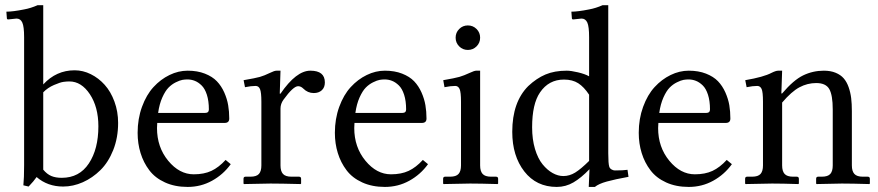

<svg xmlns="http://www.w3.org/2000/svg" viewBox="-20 -718 3430 750"><path d="M148.9 -55.2Q163.6 -37.6 180.4 -30.5Q197.3 -23.4 221.2 -23.4Q290 -23.4 327.1 -79.6Q364.3 -135.7 364.3 -224.6Q364.3 -299.8 331.1 -349.9Q297.9 -399.9 251 -399.9Q240.7 -399.9 228 -398.2Q215.3 -396.5 190.9 -386Q166.5 -375.5 148.9 -357.4ZM74.2 -572.8Q74.2 -614.3 67.1 -629.9Q60.1 -645.5 44.4 -645.5L12.2 -642.1Q6.8 -642.1 6.8 -647L4.9 -672.4Q30.3 -672.4 74.2 -681.2Q100.6 -686 127 -697.8H148.9V-388.2Q199.7 -443.4 271.5 -443.4Q304.2 -443.4 334.7 -428.2Q365.2 -413.1 388.9 -386.7Q412.6 -360.4 427 -321.3Q441.4 -282.2 441.4 -237.8Q441.4 -180.2 422.4 -132.1Q403.3 -84 372.3 -53.5Q341.3 -22.9 303.5 -6.1Q265.6 10.7 226.6 10.7Q166 10.7 123 -26.4Q112.3 -10.7 91.8 10.7L71.3 5.9Q74.2 -22.5 74.2 -72.8Z M597.7 -276.9H781.2Q795.9 -276.9 795.9 -290.5Q795.9 -323.7 788.1 -347.9Q780.3 -372.1 767.3 -384.5Q754.4 -397 740.7 -402.3Q727.1 -407.7 711.9 -407.7Q702.6 -407.7 692.6 -406Q682.6 -404.3 666.7 -396.5Q650.9 -388.7 638.2 -375.7Q625.5 -362.8 614 -337.2Q602.5 -311.5 597.7 -276.9ZM861.3 -93.3 881.3 -76.7Q852.1 -36.1 808.3 -12Q764.6 12.2 712.9 12.2Q663.1 12.2 624.5 -5.4Q585.9 -22.9 563.2 -53Q540.5 -83 529.1 -120.1Q517.6 -157.2 517.6 -199.2Q517.6 -253.9 534.7 -300.8Q551.8 -347.7 579.6 -377.9Q607.4 -408.2 642.1 -425Q676.8 -441.9 712.9 -441.9Q751 -441.9 780.3 -430.4Q809.6 -418.9 827.1 -400.6Q844.7 -382.3 856 -356.9Q867.2 -331.5 871.3 -306.9Q875.5 -282.2 875.5 -254.9Q875.5 -237.8 857.4 -237.8H594.2Q593.3 -227.1 593.3 -217.8Q593.3 -143.1 637 -90.1Q680.7 -37.1 736.8 -37.1Q776.9 -37.1 805.7 -50.5Q834.5 -64 861.3 -93.3Z M1001 -71.8V-320.8Q1001 -356.9 995.8 -369.6Q990.7 -382.3 978.5 -382.3Q960.9 -382.3 937 -377.4L931.6 -404.8Q977.5 -412.6 994.9 -417.5Q1012.2 -422.4 1035.2 -433.6Q1051.8 -441.9 1060.5 -441.9H1075.7L1072.8 -352.1H1075.7Q1137.2 -441.9 1192.4 -441.9Q1249 -441.9 1249 -396Q1249 -376.5 1237.1 -365.5Q1225.1 -354.5 1205.6 -354.5Q1182.1 -354.5 1164.6 -372.1Q1155.3 -381.3 1144.5 -381.3Q1125.5 -381.3 1087.4 -328.6Q1075.7 -312.5 1075.7 -293.9V-71.8Q1075.7 -49.3 1085.4 -38.6Q1095.2 -27.8 1118.7 -27.8H1147.9Q1156.2 -27.8 1156.2 -19.5V-1L1154.3 1Q1075.7 -1 1036.6 -1L933.1 1L931.2 -1V-19.5Q931.2 -27.8 939 -27.8H958Q981.9 -27.8 991.5 -38.6Q1001 -49.3 1001 -71.8Z M1368.2 -276.9H1551.8Q1566.4 -276.9 1566.4 -290.5Q1566.4 -323.7 1558.6 -347.9Q1550.8 -372.1 1537.8 -384.5Q1524.9 -397 1511.2 -402.3Q1497.6 -407.7 1482.4 -407.7Q1473.1 -407.7 1463.1 -406Q1453.1 -404.3 1437.3 -396.5Q1421.4 -388.7 1408.7 -375.7Q1396 -362.8 1384.5 -337.2Q1373 -311.5 1368.2 -276.9ZM1631.8 -93.3 1651.9 -76.7Q1622.6 -36.1 1578.9 -12Q1535.2 12.2 1483.4 12.2Q1433.6 12.2 1395 -5.4Q1356.4 -22.9 1333.7 -53Q1311 -83 1299.6 -120.1Q1288.1 -157.2 1288.1 -199.2Q1288.1 -253.9 1305.2 -300.8Q1322.3 -347.7 1350.1 -377.9Q1377.9 -408.2 1412.6 -425Q1447.3 -441.9 1483.4 -441.9Q1521.5 -441.9 1550.8 -430.4Q1580.1 -418.9 1597.7 -400.6Q1615.2 -382.3 1626.5 -356.9Q1637.7 -331.5 1641.8 -306.9Q1646 -282.2 1646 -254.9Q1646 -237.8 1627.9 -237.8H1364.7Q1363.8 -227.1 1363.8 -217.8Q1363.8 -143.1 1407.5 -90.1Q1451.2 -37.1 1507.3 -37.1Q1547.4 -37.1 1576.2 -50.5Q1605 -64 1631.8 -93.3Z M1773.7 -536.9Q1759.8 -550.8 1759.8 -570.8Q1759.8 -590.8 1773.7 -604.7Q1787.6 -618.7 1807.6 -618.7Q1827.6 -618.7 1841.6 -604.7Q1855.5 -590.8 1855.5 -570.8Q1855.5 -550.8 1841.6 -536.9Q1827.6 -522.9 1807.6 -522.9Q1787.6 -522.9 1773.7 -536.9ZM1855.5 -71.8Q1855.5 -49.3 1865.2 -38.6Q1875 -27.8 1898.4 -27.8H1917.5Q1925.8 -27.8 1925.8 -19.5V-1L1923.8 1Q1855.5 -1 1816.4 -1L1712.9 1L1710.9 -1V-19.5Q1710.9 -27.8 1718.8 -27.8H1737.8Q1761.7 -27.8 1771.2 -38.6Q1780.8 -49.3 1780.8 -71.8V-320.8Q1780.8 -357.9 1775.4 -370.1Q1770 -382.3 1758.3 -382.3Q1740.7 -382.3 1716.3 -377.4L1711.4 -404.8Q1756.8 -412.6 1774.7 -417.7Q1792.5 -422.9 1815.4 -433.6Q1833 -441.9 1840.3 -441.9H1855.5Z M2281.2 -89.4V-348.1Q2261.2 -378.4 2238.8 -392.8Q2216.3 -407.2 2183.1 -407.2Q2123.5 -407.2 2089.4 -356.9Q2058.6 -312 2058.6 -220.7Q2058.6 -173.8 2069.8 -136.2Q2081.1 -98.6 2099.4 -76.2Q2117.7 -53.7 2138.7 -42Q2159.7 -30.3 2180.7 -30.3Q2204.6 -30.3 2226.8 -43.9Q2249 -57.6 2281.2 -89.4ZM2356 -697.8V-119.6Q2356 -78.6 2359.9 -66.9Q2361.8 -60.5 2368.4 -56.4Q2375 -52.2 2381.8 -52.2Q2416 -52.2 2431.2 -54.7L2435.1 -27.3Q2381.8 -17.6 2350.1 -8.8Q2318.4 0 2303.7 12.2H2279.8L2282.7 -57.1Q2250.5 -23.4 2220.2 -5.6Q2189.9 12.2 2154.8 12.2Q2075.2 12.2 2028.1 -48.3Q1981 -108.9 1981 -203.1Q1981 -319.3 2043.5 -381.8Q2075.7 -412.1 2110.8 -427Q2146 -441.9 2193.8 -441.9Q2210.4 -441.9 2237.5 -435.5Q2264.6 -429.2 2281.2 -419.9V-572.8Q2281.2 -614.3 2274.2 -629.9Q2267.1 -645.5 2251.5 -645.5L2219.2 -642.1Q2213.9 -642.1 2213.9 -647L2211.9 -672.4Q2237.3 -672.4 2281.2 -681.2Q2307.6 -686 2334 -697.8Z M2555.2 -276.9H2738.8Q2753.4 -276.9 2753.4 -290.5Q2753.4 -323.7 2745.6 -347.9Q2737.8 -372.1 2724.9 -384.5Q2711.9 -397 2698.2 -402.3Q2684.6 -407.7 2669.4 -407.7Q2660.2 -407.7 2650.1 -406Q2640.1 -404.3 2624.3 -396.5Q2608.4 -388.7 2595.7 -375.7Q2583 -362.8 2571.5 -337.2Q2560.1 -311.5 2555.2 -276.9ZM2818.8 -93.3 2838.9 -76.7Q2809.6 -36.1 2765.9 -12Q2722.2 12.2 2670.4 12.2Q2620.6 12.2 2582 -5.4Q2543.5 -22.9 2520.8 -53Q2498 -83 2486.6 -120.1Q2475.1 -157.2 2475.1 -199.2Q2475.1 -253.9 2492.2 -300.8Q2509.3 -347.7 2537.1 -377.9Q2564.9 -408.2 2599.6 -425Q2634.3 -441.9 2670.4 -441.9Q2708.5 -441.9 2737.8 -430.4Q2767.1 -418.9 2784.7 -400.6Q2802.2 -382.3 2813.5 -356.9Q2824.7 -331.5 2828.9 -306.9Q2833 -282.2 2833 -254.9Q2833 -237.8 2814.9 -237.8H2551.8Q2550.8 -227.1 2550.8 -217.8Q2550.8 -143.1 2594.5 -90.1Q2638.2 -37.1 2694.3 -37.1Q2734.4 -37.1 2763.2 -50.5Q2792 -64 2818.8 -93.3Z M3232.9 -71.8V-290.5Q3232.9 -346.2 3219.5 -369.9Q3206.1 -393.6 3168.5 -393.6Q3133.8 -393.6 3102.8 -377Q3071.8 -360.4 3035.2 -317.4V-71.8Q3035.2 -49.3 3044.9 -38.6Q3054.7 -27.8 3078.1 -27.8H3092.3Q3100.6 -27.8 3100.6 -19.5V-1L3098.6 1Q3035.2 -1 2996.1 -1L2892.6 1L2890.6 -1V-19.5Q2890.6 -27.8 2898.4 -27.8H2917.5Q2941.4 -27.8 2950.9 -38.6Q2960.4 -49.3 2960.4 -71.8V-320.8Q2960.4 -358.4 2955.1 -370.4Q2949.7 -382.3 2938 -382.3Q2920.4 -382.3 2896.5 -377.4L2891.1 -404.8Q2962.9 -417 2994.1 -433.6Q3010.7 -441.9 3020 -441.9H3035.2L3032.2 -353H3035.2Q3079.6 -405.3 3117.4 -423.6Q3155.3 -441.9 3198.2 -441.9Q3224.6 -441.9 3244.1 -433.8Q3263.7 -425.8 3275.6 -412.1Q3287.6 -398.4 3294.9 -377.7Q3302.2 -356.9 3304.9 -334.7Q3307.6 -312.5 3307.6 -283.7V-71.8Q3307.6 -49.3 3317.4 -38.6Q3327.1 -27.8 3350.6 -27.8H3369.6Q3377.9 -27.8 3377.9 -19.5V-1L3376 1Q3307.6 -1 3268.6 -1L3169.9 1L3168 -1V-19.5Q3168 -27.8 3175.8 -27.8H3189.9Q3213.9 -27.8 3223.4 -38.6Q3232.9 -49.3 3232.9 -71.8Z"/></svg>

Font: Libertinage
Style: f
Weight: 400
Designer: OSP
Foundry: OSP
Version: Version 1.0; 2008; OFL relea